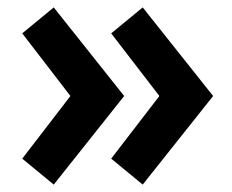

<svg xmlns="http://www.w3.org/2000/svg" viewBox="-20 -574 625 518"><path d="M40 -146 170 -315 40 -484 125 -554 315 -315 125 -76ZM280 -146 410 -315 280 -484 365 -554 555 -315 365 -76Z"/></svg>

Font: Oxanium
Style: Bold
Weight: 700
Designer: Severin Meyer
Version: Version 2.000